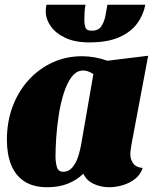

<svg xmlns="http://www.w3.org/2000/svg" viewBox="-20 -766 656 806"><path d="M178 20Q120 20 82.5 -4.5Q45 -29 27 -73.5Q9 -118 9 -179Q9 -255 33 -319Q57 -383 100.5 -430.5Q144 -478 201 -504Q258 -530 324 -530Q377 -530 431 -511L602 -532L532 -160Q531 -152 529 -140Q527 -128 527 -118Q527 -98 539 -80.5Q551 -63 579 -61Q570 -33 547 -15Q524 3 495 11.5Q466 20 438 20Q404 20 373.5 6Q343 -8 330 -37Q304 -11 266 4.5Q228 20 178 20ZM245 -45Q269 -45 284.5 -64Q300 -83 308.5 -110Q317 -137 321 -161L372 -455Q360 -463 349 -466.5Q338 -470 329 -470Q301 -470 281 -443.5Q261 -417 247.5 -374Q234 -331 226.5 -282Q219 -233 216 -187Q213 -141 213 -109Q213 -87 218.5 -66Q224 -45 245 -45ZM355 -588Q295 -588 254.5 -607Q214 -626 193 -656Q172 -686 172 -719Q172 -731 175 -746H339Q336 -732 335 -713.5Q334 -695 334 -681Q334 -665 338.5 -651Q343 -637 365 -637Q392 -637 404.5 -654.5Q417 -672 422 -697.5Q427 -723 431 -746H590Q582 -703 555.5 -667Q529 -631 480 -609.5Q431 -588 355 -588Z"/></svg>

Font: Sansita Swashed Light Black
Style: Regular
Weight: 900
Version: Version 1.003